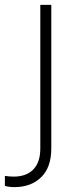

<svg xmlns="http://www.w3.org/2000/svg" viewBox="-77 -546 318 786"><path d="M-18 220Q50 220 91.5 179.5Q133 139 133 62V-526H88V62Q88 118 59.5 147.5Q31 177 -21 177Q-40 177 -57 174V215Q-40 220 -18 220Z"/></svg>

Font: Plus Jakarta Sans ExtraLight
Style: Regular
Weight: 200
Designer: Gumpita Rahayu
Foundry: Tokotype
Version: Version 2.004; ttfautohint (v1.8.3)